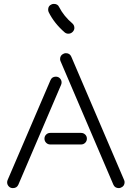

<svg xmlns="http://www.w3.org/2000/svg" viewBox="-20 -946 694 997"><path d="M356 -824.2 355 -825.2Q366.2 -815.4 366.2 -800.8Q366.2 -791 358.9 -782.2Q349.1 -771 335 -771Q324.2 -771 315.9 -777.8Q261.2 -825.2 232.9 -882.8Q230 -888.7 230 -896Q230 -915.5 247.1 -922.9Q252.9 -925.8 259.8 -925.8Q279.8 -925.8 287.1 -909.2Q311.5 -861.8 356 -824.2ZM568.8 13.2 294.9 -627Q292 -632.8 292 -639.2Q292 -659.2 310.1 -667Q315.9 -669.9 321.8 -669.9Q342.3 -669.9 350.1 -651.9L624 -12.2Q627 -6.3 627 0Q627 20 608.9 27.8Q603 30.8 597.2 30.8Q576.7 30.8 568.8 13.2ZM20 -12.2 242.2 -529.8Q250 -547.9 270 -547.9Q283.2 -547.9 291.5 -538.8Q299.8 -529.8 299.8 -518.1Q299.8 -510.7 296.9 -504.9L75.2 13.2Q67.4 30.8 46.9 30.8Q33.7 30.8 25.4 21.7Q17.1 12.7 17.1 1Q17.1 -6.3 20 -12.2ZM241.2 -255.9H400.9Q413.6 -255.9 422.4 -247.3Q431.2 -238.8 431.2 -226.1Q431.2 -213.4 422.4 -204.6Q413.6 -195.8 400.9 -195.8H241.2Q228.5 -195.8 219.7 -204.6Q210.9 -213.4 210.9 -226.1Q210.9 -238.8 219.7 -247.3Q228.5 -255.9 241.2 -255.9Z"/></svg>

Font: Beon
Style: Regular
Weight: 400
Designer: BSozoo
Foundry: BSozoo
Version: Version 1.001;PS 001.001;hotconv 1.0.70;makeotf.lib2.5.58329